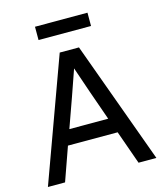

<svg xmlns="http://www.w3.org/2000/svg" viewBox="-126 -967 903 1060"><g transform="rotate(-15 325.0 -436.5)"><path d="M465 -192H181L113 0H15L270 -700H380L635 0H533ZM212 -278H434L375 -446L324 -595L272 -446ZM175 -873H475V-797H175Z"/></g></svg>

Font: PT Root UI Web Medium
Style: Regular
Weight: 500
Designer: Vitaly Kuzmin
Foundry: ParaType Ltd.
Version: Version 1.001W